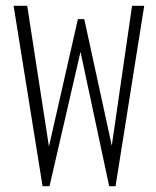

<svg xmlns="http://www.w3.org/2000/svg" viewBox="-20 -643 540 663"><path d="M127 0 27 -623H74L149 -137L249 -577H271L366 -140L436 -623H478L379 0H357L258 -464L151 0Z"/></svg>

Font: Inconsolata Light
Style: Regular
Weight: 300
Designer: Raph Levien, Cyreal, Brenton Simpson
Foundry: Raph Levien, Cyreal, Google
Version: Version 3.001